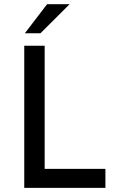

<svg xmlns="http://www.w3.org/2000/svg" viewBox="-20 -912 554 932"><path d="M100.6 -750.5 208.5 -891.6H317.9L176.3 -750.5ZM97.7 0V-689.9H196.8V-92.3H491.7V0Z"/></svg>

Font: HK Grotesk Medium
Style: Regular
Weight: 500
Designer: Alfredo Marco Pradil and Stefan Peev
Foundry: Hanken Design Co.
Version: Version 1.045;PS 001.045;hotconv 1.0.88;makeotf.lib2.5.64775